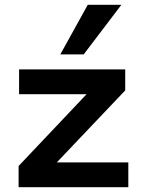

<svg xmlns="http://www.w3.org/2000/svg" viewBox="-20 -785 594 805"><path d="M58 0V-89L378 -427L380 -390H60V-494H505V-406L182 -66L181 -104H518V0ZM233 -557 348 -765H489L331 -557Z"/></svg>

Font: Nunito Sans 10pt SemiExpanded
Style: Bold
Weight: 700
Width: 6
Designer: Vernon Adams
Foundry: Vernon Adams
Version: Version 3.101;gftools[0.9.27]